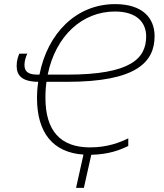

<svg xmlns="http://www.w3.org/2000/svg" viewBox="-20 -743 796 934"><path d="M604 -33V-70C563 -50 503 -26 418 -26C274 -26 201 -107 201 -267C201 -306 204 -331 206 -345H307C642 -345 732 -440 732 -567C732 -656 673 -723 540 -723C350 -723 211 -580 172 -380H162C113 -380 99 -398 99 -428C99 -448 107 -470 113 -482H74C68 -469 61 -447 61 -423C61 -376 86 -346 166 -345C162 -319 160 -293 160 -266C160 -98 237 -1 386 9L350 171H388L424 10C511 8 565 -14 604 -33ZM308 -380H212C251 -570 381 -687 539 -687C646 -687 691 -633 691 -566C691 -458 615 -380 308 -380Z"/></svg>

Font: Noto Sans ExtraLight
Style: Italic
Weight: 200
Italic angle: -12°
Designer: Monotype Design Team
Foundry: Monotype Imaging Inc.
Version: Version 2.013